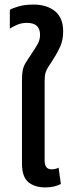

<svg xmlns="http://www.w3.org/2000/svg" viewBox="-20 -810 309 839"><path d="M178 9Q132 9 104 -14Q76 -37 76 -96V-459Q76 -485 79 -501.5Q82 -518 91 -533.5Q100 -549 116 -572Q134 -599 144.5 -617.5Q155 -636 155 -658Q155 -710 98 -710Q74 -710 55.5 -702Q37 -694 23 -685V-767Q34 -774 61 -782Q88 -790 126 -790Q185 -790 220.5 -761Q256 -732 256 -673Q256 -636 243.5 -607.5Q231 -579 216 -557Q203 -535 193.5 -521.5Q184 -508 179.5 -494Q175 -480 175 -457V-109Q175 -70 205 -70Q221 -70 236 -77L246 -6Q231 2 213.5 5.5Q196 9 178 9Z"/></svg>

Font: Noto Sans Thai UI Cond Med
Style: Regular
Weight: 500
Width: 3
Designer: Monotype Design Team
Foundry: Monotype Imaging Inc.
Version: Version 2.000; ttfautohint (v1.8.4.7-5d5b)